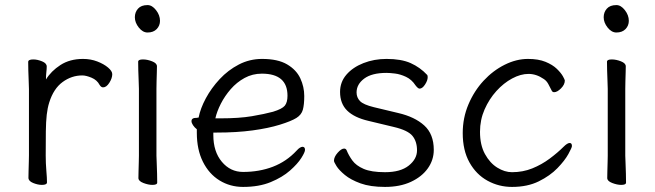

<svg xmlns="http://www.w3.org/2000/svg" viewBox="-20 -718 2579 756"><path d="M94 -367Q94 -377 93 -398Q92 -419 91.5 -441Q91 -463 91 -474Q91 -484 111 -484Q127 -484 145.5 -476.5Q164 -469 164 -456Q164 -446 162.5 -434Q161 -422 161 -405Q181 -438 218 -462Q255 -486 307 -486Q337 -486 363 -476Q389 -466 405.5 -452Q422 -438 422 -426Q422 -410 410.5 -392Q399 -374 386 -374Q378 -374 372 -384Q362 -403 340.5 -412Q319 -421 304 -421Q262 -421 226.5 -395Q191 -369 174 -315Q167 -293 164 -266Q161 -239 160.5 -201Q160 -163 160 -106Q160 -75 162.5 -46Q165 -17 165 0Q165 10 145 10Q129 10 110.5 2.5Q92 -5 92 -18Q92 -26 92.5 -44.5Q93 -63 93.5 -81Q94 -99 94 -106Z M610 -636Q610 -617 597 -603.5Q584 -590 561 -590Q542 -590 526.5 -609.5Q511 -629 511 -650Q511 -670 523.5 -684Q536 -698 561 -698Q579 -698 594.5 -678Q610 -658 610 -636ZM527 -368Q527 -378 526 -399Q525 -420 524.5 -442Q524 -464 524 -475Q524 -484 543 -484Q560 -484 579 -476.5Q598 -469 598 -457Q598 -449 597.5 -432.5Q597 -416 596.5 -398Q596 -380 596 -368V-105Q596 -99 597 -78Q598 -57 598.5 -34Q599 -11 599 1Q599 10 580 10Q564 10 544.5 2.5Q525 -5 525 -17Q525 -25 525.5 -43.5Q526 -62 526.5 -80Q527 -98 527 -105Z M820 -196V-186Q820 -121 853.5 -81Q887 -41 937 -41Q1001 -41 1054.5 -61.5Q1108 -82 1148 -125Q1155 -133 1161 -136.5Q1167 -140 1171 -140Q1181 -140 1181 -128Q1181 -119 1166.5 -96Q1152 -73 1122 -46.5Q1092 -20 1046 -1Q1000 18 937 18Q886 18 844.5 -7.5Q803 -33 779 -81Q755 -129 755 -195V-209Q746 -216 740 -225Q734 -234 734 -241Q734 -254 753 -254Q754 -254 755 -254L760 -255Q762 -255 762 -255Q769 -291 790.5 -331Q812 -371 845 -406.5Q878 -442 920.5 -464Q963 -486 1012 -486Q1074 -486 1110.5 -464.5Q1147 -443 1162.5 -409.5Q1178 -376 1178 -340Q1178 -306 1172.5 -286Q1167 -266 1147 -253.5Q1127 -241 1082 -227Q1037 -213 974.5 -204.5Q912 -196 833 -196ZM848 -252Q922 -252 972 -260.5Q1022 -269 1055 -278Q1091 -289 1101.5 -302Q1112 -315 1112 -341Q1112 -428 1011 -428Q974 -428 943 -411Q912 -394 888.5 -367Q865 -340 849.5 -309.5Q834 -279 828 -252Z M1431 -242Q1375 -255 1347 -282.5Q1319 -310 1319 -356Q1319 -395 1344 -424Q1369 -453 1411 -469.5Q1453 -486 1502 -486Q1560 -486 1597 -469.5Q1634 -453 1662 -423Q1664 -421 1664 -414Q1664 -401 1653.5 -385Q1643 -369 1632 -369Q1626 -369 1616 -382Q1601 -405 1578.5 -415.5Q1556 -426 1535 -428.5Q1514 -431 1502 -431Q1444 -431 1414 -408.5Q1384 -386 1384 -354Q1384 -334 1397.5 -320Q1411 -306 1452 -296L1548 -273Q1613 -258 1650.5 -224Q1688 -190 1688 -128Q1688 -88 1664.5 -55Q1641 -22 1598 -2Q1555 18 1496 18Q1438 18 1399.5 4Q1361 -10 1338 -29Q1315 -48 1305 -64Q1295 -80 1295 -85Q1295 -100 1309.5 -116.5Q1324 -133 1335 -133Q1342 -133 1345 -126Q1353 -106 1367.5 -86Q1382 -66 1412 -53Q1442 -40 1496 -40Q1557 -40 1589.5 -66Q1622 -92 1622 -126Q1622 -161 1604 -183Q1586 -205 1531 -218Z M2232 -143Q2232 -137 2218 -111.5Q2204 -86 2175 -56Q2146 -26 2101.5 -4Q2057 18 1996 18Q1944 18 1899.5 -6.5Q1855 -31 1828.5 -78.5Q1802 -126 1802 -194Q1802 -254 1824.5 -307Q1847 -360 1884 -400Q1921 -440 1967 -463Q2013 -486 2059 -486Q2100 -486 2128 -474.5Q2156 -463 2172.5 -447Q2189 -431 2196.5 -417.5Q2204 -404 2204 -401Q2204 -385 2189 -370Q2174 -355 2162 -355Q2156 -355 2153 -360Q2146 -374 2139 -387Q2132 -400 2121 -407Q2092 -427 2061 -427Q2030 -427 1996.5 -409Q1963 -391 1934.5 -359.5Q1906 -328 1888 -287Q1870 -246 1870 -199Q1870 -147 1889.5 -111.5Q1909 -76 1938 -58Q1967 -40 1996 -40Q2039 -40 2076 -55Q2113 -70 2144.5 -93.5Q2176 -117 2199 -140Q2214 -155 2223 -155Q2232 -155 2232 -143Z M2456 -636Q2456 -617 2443 -603.5Q2430 -590 2407 -590Q2388 -590 2372.5 -609.5Q2357 -629 2357 -650Q2357 -670 2369.5 -684Q2382 -698 2407 -698Q2425 -698 2440.5 -678Q2456 -658 2456 -636ZM2373 -368Q2373 -378 2372 -399Q2371 -420 2370.5 -442Q2370 -464 2370 -475Q2370 -484 2389 -484Q2406 -484 2425 -476.5Q2444 -469 2444 -457Q2444 -449 2443.5 -432.5Q2443 -416 2442.5 -398Q2442 -380 2442 -368V-105Q2442 -99 2443 -78Q2444 -57 2444.5 -34Q2445 -11 2445 1Q2445 10 2426 10Q2410 10 2390.5 2.5Q2371 -5 2371 -17Q2371 -25 2371.5 -43.5Q2372 -62 2372.5 -80Q2373 -98 2373 -105Z"/></svg>

Font: Klee One SemiBold
Style: Regular
Weight: 600
Designer: Fontworks Inc.
Foundry: Fontworks Inc.
Version: Version 1.00;January 12, 2022;FontCreator 13.0.0.2683 64-bit